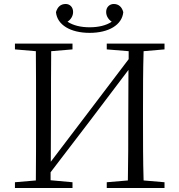

<svg xmlns="http://www.w3.org/2000/svg" viewBox="-20 -944 900 964"><path d="M430 -779C526 -779 593 -819 599 -883C592 -910 575 -924 551 -924C531 -924 513 -909 513 -884C513 -865 523 -847 541 -835C513 -816 474 -807 430 -807C386 -807 348 -816 319 -835C337 -847 347 -865 347 -884C347 -909 330 -924 310 -924C285 -924 269 -910 261 -883C267 -819 334 -779 430 -779ZM516 -696 626 -687V-647L428 -386L235 -132L236 -390C236 -490 236 -590 237 -687L344 -696V-725H55V-696L160 -687C161 -590 161 -490 161 -390V-335C161 -235 161 -136 160 -38L55 -29V0H344V-29L234 -39V-79L429 -334L625 -593L624 -341C624 -236 624 -136 622 -38L516 -29V0H806V-29L701 -38C698 -137 698 -235 698 -335V-390C698 -490 698 -590 701 -687L806 -696V-725H516Z"/></svg>

Font: Noto Serif KR Light
Style: Regular
Weight: 300
Designer: Ryoko NISHIZUKA 西塚涼子 (kana & ideographs); Frank Grießhammer (Latin, Greek & Cyrillic); Wenlong ZHANG 张文龙 (bopomofo); San
Foundry: Adobe
Version: Version 2.001;hotconv 1.1.0;makeotfexe 2.6.0